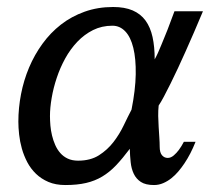

<svg xmlns="http://www.w3.org/2000/svg" viewBox="-20 -514 597 546"><path d="M354 -202.1Q365.2 -258.3 366 -302.7Q366.7 -347.2 359.1 -377.9Q351.6 -408.7 336.2 -424.8Q320.8 -440.9 299.8 -440.9Q269.5 -440.9 244.6 -428.5Q219.7 -416 200 -395.3Q180.2 -374.5 165.5 -347.9Q150.9 -321.3 141.4 -292.7Q131.8 -264.2 127 -235.8Q122.1 -207.5 122.1 -184.1Q122.1 -171.4 123.3 -157.2Q124.5 -143.1 127.9 -128.9Q131.3 -114.7 137 -101.8Q142.6 -88.9 151.4 -78.9Q160.2 -68.8 172.6 -63Q185.1 -57.1 202.1 -57.1Q237.3 -57.1 261.5 -72.5Q285.6 -87.9 302.7 -110.1Q319.8 -132.3 331.8 -157.5Q343.8 -182.6 354 -202.1ZM557.1 -481.9Q531.2 -419.9 507.3 -366.7Q497.1 -343.8 486.3 -320.6Q475.6 -297.4 465.3 -276.9Q455.1 -256.3 446.3 -239.7Q437.5 -223.1 431.2 -213.9Q429.7 -199.7 429.9 -184.1Q430.2 -168.5 431.2 -152.8Q432.1 -137.2 433.1 -122.8Q434.1 -108.4 434.1 -97.2Q434.1 -80.1 440.7 -72.5Q447.3 -64.9 457 -64.9Q465.8 -64.9 474.1 -72Q482.4 -79.1 488.8 -87.9Q496.1 -97.7 502.9 -110.8H536.1Q522.5 -76.2 504.4 -49.3Q496.6 -37.6 487.3 -26.6Q478 -15.6 467.3 -7.1Q456.5 1.5 444.1 6.8Q431.6 12.2 418 12.2Q394 12.2 380.6 3.4Q367.2 -5.4 360.4 -19.8Q353.5 -34.2 351.6 -52.7Q349.6 -71.3 349.1 -90.8Q328.6 -63.5 310.1 -43.9Q291.5 -24.4 270.8 -12Q250 0.5 224.9 6.3Q199.7 12.2 166 12.2Q138.2 12.2 117.7 3.4Q97.2 -5.4 82.3 -19.8Q67.4 -34.2 57.6 -52.7Q47.9 -71.3 42.2 -91.3Q36.6 -111.3 34.4 -131.3Q32.2 -151.4 32.2 -168Q32.2 -207 39.8 -246.3Q47.4 -285.6 62.7 -322Q78.1 -358.4 100.8 -389.6Q123.5 -420.9 153.3 -444.1Q183.1 -467.3 220.5 -480.7Q257.8 -494.1 301.8 -494.1Q334.5 -494.1 357.2 -484.4Q379.9 -474.6 393.8 -455.6Q407.7 -436.5 413.8 -408.7Q419.9 -380.9 419.9 -345.2Q424.3 -353 429 -363.3Q433.6 -373.5 438.2 -384.8Q442.9 -396 447.5 -407.5Q452.1 -418.9 456.5 -429.7Q466.3 -455.1 476.1 -481.9Z"/></svg>

Font: Charis SIL
Style: Italic
Weight: 400
Italic angle: -11°
Foundry: SIL International
Version: Version 4.112